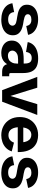

<svg xmlns="http://www.w3.org/2000/svg" viewBox="1124 -1705 593 2881"><g transform="rotate(90 1420.5 -264.5)"><path d="M275.4 12.7Q215.8 12.7 163.1 -4.6Q110.4 -22 74.2 -58.6Q38.1 -95.2 28.3 -153.8L161.1 -180.2Q165.5 -135.7 192.6 -113Q219.7 -90.3 270 -90.3Q318.4 -90.3 341.8 -109.6Q365.2 -128.9 365.2 -154.8Q365.2 -177.7 346.9 -194.3Q328.6 -210.9 283.7 -217.8L235.8 -225.6Q207.5 -230 175.5 -237.5Q143.6 -245.1 115.2 -260.5Q86.9 -275.9 68.8 -303.2Q50.8 -330.6 50.8 -373.5Q50.8 -425.8 78.9 -463.1Q106.9 -500.5 156.7 -520.3Q206.5 -540 270.5 -540Q329.6 -540 378.4 -522.7Q427.2 -505.4 460.2 -471.9Q493.2 -438.5 502.9 -389.2L370.1 -361.8Q366.7 -381.8 357.2 -399.4Q347.7 -417 328.1 -428Q308.6 -439 275.4 -439Q237.8 -439 215.6 -424.3Q193.4 -409.7 193.4 -384.3Q193.4 -365.7 205.8 -354Q218.3 -342.3 240 -335.2Q261.7 -328.1 289.1 -323.2L343.8 -314Q385.7 -307.1 423.6 -290.3Q461.4 -273.4 485.4 -242.2Q509.3 -210.9 509.3 -160.2Q509.3 -104 478.8 -65.4Q448.2 -26.9 395.3 -7.1Q342.3 12.7 275.4 12.7Z M775.4 12.7Q725.1 12.7 682.6 -5.1Q640.1 -22.9 614.5 -58.1Q588.9 -93.3 588.9 -146Q588.9 -202.6 621.6 -242.2Q654.3 -281.7 716.8 -302.5Q779.3 -323.2 867.7 -323.2H941.9L933.1 -310.1V-340.3Q933.1 -392.6 914.1 -418.2Q895 -443.8 851.1 -443.8Q809.1 -443.8 786.9 -421.6Q764.6 -399.4 759.8 -358.4L611.3 -383.8Q619.6 -427.7 649.2 -463.1Q678.7 -498.5 731 -519.5Q783.2 -540.5 859.4 -540.5Q929.2 -540.5 977.5 -518.3Q1025.9 -496.1 1051 -446.3Q1076.2 -396.5 1076.2 -313V-133.8Q1076.2 -117.2 1080.8 -111.8Q1085.4 -106.4 1100.6 -106.4H1124.5V0H1055.2Q998 0 968.5 -28.6Q939 -57.1 939 -110.8V-135.7L964.4 -126Q958 -105 945.8 -81.1Q933.6 -57.1 911.9 -35.9Q890.1 -14.6 856.9 -1Q823.7 12.7 775.4 12.7ZM817.4 -86.9Q851.6 -86.9 877.9 -102.5Q904.3 -118.2 919.4 -149.7Q934.6 -181.2 934.6 -228V-239.3H873Q820.8 -239.3 791.7 -225.6Q762.7 -211.9 751 -192.1Q739.3 -172.4 739.3 -153.8Q739.3 -139.2 746.3 -123.5Q753.4 -107.9 770.3 -97.4Q787.1 -86.9 817.4 -86.9Z M1333 0 1133.3 -527.3H1295.9L1426.3 -103.5H1413.1L1543 -527.3H1705.1L1506.3 0Z M2009.3 12.7Q1931.6 12.7 1869.9 -21Q1808.1 -54.7 1772.2 -116.9Q1736.3 -179.2 1736.3 -264.2Q1736.3 -348.6 1771.7 -410.6Q1807.1 -472.7 1868.4 -506.3Q1929.7 -540 2008.3 -540Q2051.8 -540 2096.4 -526.9Q2141.1 -513.7 2178.7 -480.2Q2216.3 -446.8 2239.3 -387Q2262.2 -327.1 2262.2 -234.4H1829.6V-317.4H2132.3L2117.2 -291.5Q2113.3 -344.2 2097.7 -376.5Q2082 -408.7 2058.1 -423.3Q2034.2 -438 2004.4 -438Q1965.8 -438 1939.9 -416Q1914.1 -394 1901.1 -354.7Q1888.2 -315.4 1888.2 -263.7Q1888.2 -185.5 1917.7 -140.1Q1947.3 -94.7 2008.3 -94.7Q2047.9 -94.7 2076.4 -115.2Q2105 -135.7 2120.1 -177.7L2252 -144Q2233.4 -89.4 2195.8 -54.7Q2158.2 -20 2109.6 -3.7Q2061 12.7 2009.3 12.7Z M2572.3 12.7Q2512.7 12.7 2460 -4.6Q2407.2 -22 2371.1 -58.6Q2335 -95.2 2325.2 -153.8L2458 -180.2Q2462.4 -135.7 2489.5 -113Q2516.6 -90.3 2566.9 -90.3Q2615.2 -90.3 2638.7 -109.6Q2662.1 -128.9 2662.1 -154.8Q2662.1 -177.7 2643.8 -194.3Q2625.5 -210.9 2580.6 -217.8L2532.7 -225.6Q2504.4 -230 2472.4 -237.5Q2440.4 -245.1 2412.1 -260.5Q2383.8 -275.9 2365.7 -303.2Q2347.7 -330.6 2347.7 -373.5Q2347.7 -425.8 2375.7 -463.1Q2403.8 -500.5 2453.6 -520.3Q2503.4 -540 2567.4 -540Q2626.5 -540 2675.3 -522.7Q2724.1 -505.4 2757.1 -471.9Q2790 -438.5 2799.8 -389.2L2667 -361.8Q2663.6 -381.8 2654.1 -399.4Q2644.5 -417 2625 -428Q2605.5 -439 2572.3 -439Q2534.7 -439 2512.5 -424.3Q2490.2 -409.7 2490.2 -384.3Q2490.2 -365.7 2502.7 -354Q2515.1 -342.3 2536.9 -335.2Q2558.6 -328.1 2585.9 -323.2L2640.6 -314Q2682.6 -307.1 2720.5 -290.3Q2758.3 -273.4 2782.2 -242.2Q2806.2 -210.9 2806.2 -160.2Q2806.2 -104 2775.6 -65.4Q2745.1 -26.9 2692.1 -7.1Q2639.2 12.7 2572.3 12.7Z"/></g></svg>

Font: Schibsted Grotesk
Style: Bold
Weight: 700
Designer: Bakken & Baeck AS, Henrik Kongsvoll
Foundry: Schibsted ASA
Version: Version 1.100;gftools[0.9.25]